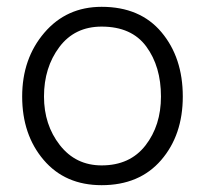

<svg xmlns="http://www.w3.org/2000/svg" viewBox="-20 -534 601 563"><path d="M516 -251Q516 -138 452.5 -64.5Q389 9 278 9Q171 9 108 -65Q45 -139 45 -251Q45 -362 110 -438Q175 -514 278 -514Q391 -514 453.5 -439.5Q516 -365 516 -251ZM109 -251Q109 -168 155.5 -108.5Q202 -49 278 -49Q361 -49 406.5 -107.5Q452 -166 452 -251Q452 -339 409 -397.5Q366 -456 278 -456Q199 -456 154 -396Q109 -336 109 -251Z"/></svg>

Font: Hind Vadodara Light
Style: Regular
Weight: 300
Designer: Hitesh Malaviya
Foundry: Indian Type Foundry
Version: Version 1.000;PS 1.0;hotconv 1.0.86;makeotf.lib2.5.63406; tt